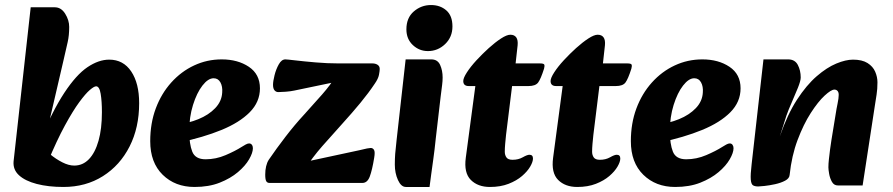

<svg xmlns="http://www.w3.org/2000/svg" viewBox="-20 -727 3550 763"><path d="M232 16Q225 16 200.5 10.5Q176 5 146 -4.5Q116 -14 90 -24L138 -153Q155 -134 178.5 -114.5Q202 -95 227.5 -82Q253 -69 275 -69Q309 -69 333.5 -94.5Q358 -120 371.5 -167.5Q385 -215 385 -281Q385 -325 380 -354.5Q375 -384 362 -384Q354 -384 337 -369.5Q320 -355 295 -321Q270 -287 238 -228.5Q206 -170 169 -81L135 -159Q188 -286 235.5 -358Q283 -430 327.5 -460Q372 -490 414 -490Q470 -490 501.5 -443Q533 -396 533 -317Q533 -220 495 -145Q457 -70 389 -27Q321 16 232 16ZM232 16Q172 16 126 4Q80 -8 55.5 -30.5Q31 -53 34 -86L102 -698H198Q223 -698 239 -672.5Q255 -647 255 -620Q255 -586 249 -560Q243 -534 233 -490L163 -189L183 -34Z M753 16Q676 16 626.5 -32.5Q577 -81 577 -166Q577 -237 599 -296Q621 -355 660.5 -399Q700 -443 751.5 -467Q803 -491 861 -491Q925 -491 969 -461.5Q1013 -432 1013 -376Q1013 -322 972.5 -281Q932 -240 860 -210.5Q788 -181 693 -161L680 -231Q728 -237 768.5 -253.5Q809 -270 835 -297Q861 -324 863 -359Q865 -383 856 -399.5Q847 -416 829 -416Q807 -416 784.5 -387Q762 -358 747 -310Q732 -262 732 -206Q732 -155 744 -124.5Q756 -94 797 -94Q838 -94 876.5 -110.5Q915 -127 940 -143Q948 -148 956 -152.5Q964 -157 970 -157Q977 -157 981 -151.5Q985 -146 985 -138Q985 -120 970 -94Q955 -68 925.5 -43Q896 -18 853 -1Q810 16 753 16Z M1051 0Q1042 0 1038 -7Q1034 -14 1034 -33Q1034 -51 1037.5 -66Q1041 -81 1048 -92Q1078 -136 1114.5 -183.5Q1151 -231 1188 -271Q1226 -313 1260 -351.5Q1294 -390 1316 -427L1365 -412L1149 -367Q1135 -364 1116 -362.5Q1097 -361 1086 -361Q1077 -361 1071 -368Q1065 -375 1065 -390Q1065 -404 1071 -428Q1077 -452 1088 -471.5Q1099 -491 1114 -491Q1120 -491 1154 -487Q1188 -483 1234.5 -479Q1281 -475 1325 -475H1460Q1472 -475 1480.5 -469.5Q1489 -464 1489 -453Q1489 -445 1486 -429.5Q1483 -414 1469 -394Q1445 -358 1412.5 -318.5Q1380 -279 1340 -235Q1301 -192 1261 -146.5Q1221 -101 1189 -51L1138 -72L1408 -130Q1428 -135 1438.5 -137Q1449 -139 1453 -139Q1462 -139 1466.5 -131Q1471 -123 1467 -100Q1459 -51 1449.5 -25.5Q1440 0 1420 0Z M1593 16Q1574 16 1561.5 -11.5Q1549 -39 1549 -73Q1549 -96 1550.5 -116Q1552 -136 1556 -170L1592 -491H1694Q1719 -491 1729 -469Q1739 -447 1739 -419Q1739 -405 1737 -389.5Q1735 -374 1731 -342L1712 -179Q1707 -130 1702 -95Q1697 -60 1693.5 -33.5Q1690 -7 1687 16ZM1680.5 -524Q1646 -524 1620.5 -548Q1595 -572 1595 -610.4Q1595 -656.2 1624.5 -681.6Q1654 -707 1692.8 -707Q1729.2 -707 1753.6 -685.8Q1778 -664.5 1778 -622Q1778 -579.8 1749 -551.9Q1720 -524 1680.5 -524Z M1927 16Q1879 16 1851 -12Q1823 -40 1831 -100L1869 -385H1843Q1821 -385 1821 -405Q1821 -417 1835.5 -439.5Q1850 -462 1873.5 -487.5Q1897 -513 1922.5 -536Q1948 -559 1971 -574Q1994 -589 2008 -589Q2024 -589 2031.5 -578.5Q2039 -568 2037 -547L2029 -475H2126Q2141 -475 2143 -470Q2145 -465 2142 -454Q2129 -413 2118.5 -399Q2108 -385 2080 -385H2015L1991 -191Q1989 -172 1987.5 -155Q1986 -138 1986 -124Q1986 -111 1992.5 -101.5Q1999 -92 2017 -92Q2040 -92 2057.5 -102Q2075 -112 2084 -112Q2098 -112 2098 -97Q2098 -84 2087 -65Q2076 -46 2054.5 -27.5Q2033 -9 2001 3.5Q1969 16 1927 16Z M2274 16Q2226 16 2198 -12Q2170 -40 2178 -100L2216 -385H2190Q2168 -385 2168 -405Q2168 -417 2182.5 -439.5Q2197 -462 2220.5 -487.5Q2244 -513 2269.5 -536Q2295 -559 2318 -574Q2341 -589 2355 -589Q2371 -589 2378.5 -578.5Q2386 -568 2384 -547L2376 -475H2473Q2488 -475 2490 -470Q2492 -465 2489 -454Q2476 -413 2465.5 -399Q2455 -385 2427 -385H2362L2338 -191Q2336 -172 2334.5 -155Q2333 -138 2333 -124Q2333 -111 2339.5 -101.5Q2346 -92 2364 -92Q2387 -92 2404.5 -102Q2422 -112 2431 -112Q2445 -112 2445 -97Q2445 -84 2434 -65Q2423 -46 2401.5 -27.5Q2380 -9 2348 3.5Q2316 16 2274 16Z M2663 16Q2586 16 2536.5 -32.5Q2487 -81 2487 -166Q2487 -237 2509 -296Q2531 -355 2570.5 -399Q2610 -443 2661.5 -467Q2713 -491 2771 -491Q2835 -491 2879 -461.5Q2923 -432 2923 -376Q2923 -322 2882.5 -281Q2842 -240 2770 -210.5Q2698 -181 2603 -161L2590 -231Q2638 -237 2678.5 -253.5Q2719 -270 2745 -297Q2771 -324 2773 -359Q2775 -383 2766 -399.5Q2757 -416 2739 -416Q2717 -416 2694.5 -387Q2672 -358 2657 -310Q2642 -262 2642 -206Q2642 -155 2654 -124.5Q2666 -94 2707 -94Q2748 -94 2786.5 -110.5Q2825 -127 2850 -143Q2858 -148 2866 -152.5Q2874 -157 2880 -157Q2887 -157 2891 -151.5Q2895 -146 2895 -138Q2895 -120 2880 -94Q2865 -68 2835.5 -43Q2806 -18 2763 -1Q2720 16 2663 16Z M3310 10Q3294 10 3286 -4.5Q3278 -19 3275 -36Q3272 -53 3272 -62Q3272 -76 3274 -94Q3276 -112 3278.5 -132Q3281 -152 3284 -170L3301 -274Q3304 -294 3308.5 -315.5Q3313 -337 3313 -350Q3313 -361 3308 -366Q3303 -371 3296 -371Q3283 -371 3257 -347Q3231 -323 3202 -278Q3173 -233 3149.5 -170.5Q3126 -108 3118 -32L3079 -185Q3109 -272 3147 -330.5Q3185 -389 3225.5 -424Q3266 -459 3303.5 -474.5Q3341 -490 3370 -490Q3406 -490 3427.5 -476.5Q3449 -463 3458 -442Q3467 -421 3467 -400Q3467 -373 3463.5 -351Q3460 -329 3456 -303L3408 10ZM2993 14Q2980 14 2972.5 9.5Q2965 5 2963.5 -14Q2962 -33 2967 -75L3014 -491H3112Q3139 -491 3150.5 -469Q3162 -447 3162 -419Q3162 -406 3151 -378.5Q3140 -351 3126.5 -320.5Q3113 -290 3105 -267L3079 -185L3135 -191L3118 -32Q3117 -18 3100 -9Q3083 0 3060 5Q3037 10 3018 12Q2999 14 2993 14Z"/></svg>

Font: Alkatra
Style: Regular
Weight: 400
Designer: Suman Bhandary
Version: Version 1.100;gftools[0.9.22]